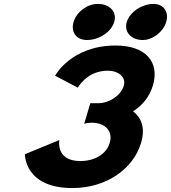

<svg xmlns="http://www.w3.org/2000/svg" viewBox="-20 -959 872 979"><path d="M478.6 -939C423.8 -939 370.5 -898 355.2 -847C340 -796 368.7 -755 423.6 -755C485.3 -755 547.2 -796 562.4 -847C577.7 -898 540.3 -939 478.6 -939ZM763 -939C703.7 -939 641.8 -898 626.5 -847C611.3 -796 648.6 -755 707.9 -755C758.9 -755 812.2 -796 827.4 -847C842.7 -898 814 -939 763 -939ZM376.9 -511.8C376.9 -511.8 422.3 -598.5 529.3 -598.5C583.8 -598.5 624.5 -566.2 611.1 -521.2C595.8 -470.2 534.2 -432.8 482.8 -432.8H440.6L409.4 -328.2C409.4 -328.2 427.3 -333.3 447.9 -333.3C515.8 -333.3 557.6 -290.8 539.5 -230.5C521.7 -171 460.4 -137.8 389.4 -137.8C261.9 -137.8 282.6 -244.9 282.6 -244.9L107.2 -172.7C107.2 -172.7 103.2 -0.1 349.3 -0.1C520.8 -0.1 659.2 -96.2 699.3 -230.5C721.5 -304.4 702.6 -358 658.1 -391.1C705.3 -420.9 742.3 -465.1 759.6 -522.9C795.2 -641.9 723.7 -726.9 569.7 -726.9C342.7 -726.9 261 -573 261 -573Z"/></svg>

Font: Hussar
Style: BdSuprExtOblThree
Weight: 700
Foundry: Cannot Into Space Fonts
Version: Version 2.00